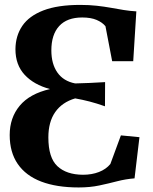

<svg xmlns="http://www.w3.org/2000/svg" viewBox="-20 -772 640 802"><path d="M308.5 11Q216.5 11 152.2 -13.5Q88 -38 54.2 -87Q20.5 -136 20.5 -208Q20.5 -280 62.2 -330.2Q104 -380.5 189 -400Q121.5 -418 83 -459.5Q44.5 -501 44.5 -566.5Q45 -622.5 73.2 -664Q101.5 -705.5 161.2 -728.5Q221 -751.5 315 -751.5Q352.5 -751.5 384 -748Q415.5 -744.5 443.2 -739.5Q471 -734.5 497 -730.2Q523 -726 549.5 -724.5L536.5 -516.5H448.5L420.5 -662.5Q407.5 -678.5 383.5 -688.8Q359.5 -699 323.5 -699Q260 -699 227.2 -663.2Q194.5 -627.5 194.5 -561.5Q194.5 -505 219.8 -469Q245 -433 294 -423.5Q322 -424 353.8 -425.5Q385.5 -427 419 -429L418.5 -328Q383 -340.5 354 -348Q325 -355.5 294 -361Q239.5 -345 210.8 -304Q182 -263 182 -198Q182 -113 219.8 -77.8Q257.5 -42.5 326.5 -42Q363.5 -42 393.2 -53.5Q423 -65 441 -87L485 -206.5L562.5 -199L542 -27Q505 -24 469.2 -14.8Q433.5 -5.5 394.5 2.8Q355.5 11 308.5 11Z"/></svg>

Font: Merriweather 60pt
Style: Bold
Weight: 700
Version: Version 2.100